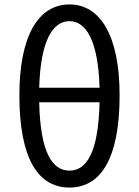

<svg xmlns="http://www.w3.org/2000/svg" viewBox="-20 -829 623 862"><path d="M292 13C431 13 517 -115 517 -401C517 -667 431 -809 292 -809C152 -809 67 -668 67 -401C67 -115 152 13 292 13ZM292 -734C366 -734 421 -647 427 -435H156C162 -647 217 -734 292 -734ZM292 -63C216 -63 161 -141 156 -370H427C422 -141 367 -63 292 -63Z"/></svg>

Font: Source Han Sans TC
Style: Regular
Weight: 400
Designer: Ryoko NISHIZUKA 西塚涼子 (kana, bopomofo & ideographs); Paul D. Hunt (Latin, Greek & Cyrillic); Sandoll Communications 산돌커뮤니
Foundry: Adobe
Version: Version 2.002;hotconv 1.0.116;makeotfexe 2.5.65601